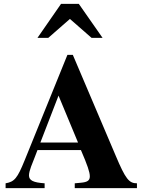

<svg xmlns="http://www.w3.org/2000/svg" viewBox="-20 -974 762 994"><path d="M511 -778 388 -954H296L174 -778H230L342 -876L454 -778ZM689 0V-25C648 -25 630 -47 579 -168L357 -690H329L108 -145C70 -51 55 -33 9 -25V0H211V-25C152 -29 130 -40 130 -66C130 -90 149 -132 161 -163L174 -197H399C433 -118 445 -83 445 -61C445 -39 432 -31 399 -28L367 -25V0ZM384 -236H189L283 -479Z"/></svg>

Font: XITS Math
Style: Bold
Weight: 700
Designer: MicroPress Inc., with final additions and corrections provided by Coen Hoffman, Elsevier (retired)
Version: Version 1.105